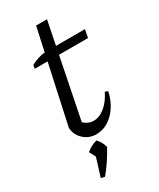

<svg xmlns="http://www.w3.org/2000/svg" viewBox="-212 -690 809 976"><g transform="rotate(-30 193.0 -202.5)"><path d="M170 9Q127 9 96.5 -19.5Q66 -48 64 -89L180 -623H244L130 -54L125 -92Q155 -57 192 -57Q227 -57 259.5 -84Q292 -111 314 -157L331 -151Q315 -79 270.5 -35Q226 9 170 9ZM64 -436 68 -457Q89 -468 109.5 -474.5Q130 -481 153 -483H386L377 -436ZM77 213 112 100 184 92Q146 162 99 218ZM122 128 91 69Q116 47 153 36Q176 59 184 92Z"/></g></svg>

Font: Piazzolla 24pt
Style: Italic
Weight: 400
Italic angle: -11.3°
Designer: Juan Pablo del Peral
Foundry: Huerta Tipografica
Version: Version 2.005